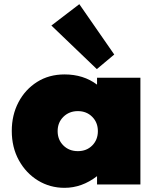

<svg xmlns="http://www.w3.org/2000/svg" viewBox="-20 -885 772 921"><path d="M289.5 16Q373 16 445.5 -40V0H653.5V-512H445.5V-479Q380.5 -528 289.5 -528Q215 -528 158 -492Q101 -456 68.8 -394.8Q36.5 -333.5 36.5 -257Q36.5 -178 70.5 -116.2Q104.5 -54.5 162 -19.2Q219.5 16 289.5 16ZM353.5 -160Q311.5 -160 284 -187.2Q256.5 -214.5 256.5 -256Q256.5 -297.5 284.2 -324.8Q312 -352 353.5 -352Q395 -352 422.2 -324.8Q449.5 -297.5 449.5 -256Q449.5 -214.5 422.5 -187.2Q395.5 -160 353.5 -160ZM444.5 -553.5 528 -623.5 360.5 -865 226.5 -762.5Z"/></svg>

Font: Spartan Black
Style: Regular
Weight: 900
Designer: Matt Bailey, Mirko Velimirovic
Foundry: Matt Bailey
Version: Version 1.003; ttfautohint (v1.8.3)